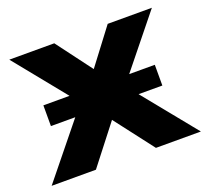

<svg xmlns="http://www.w3.org/2000/svg" viewBox="-104 -659 841 778"><g transform="rotate(-20 316.0 -269.5)"><path d="M184.6 0 314.9 -167.5 443.4 0H637.2L451.7 -228.5H554.2V-317.9H443.8L622.1 -539.1H431.6L315.9 -386.2L201.2 -539.1H7.3L186.5 -317.9H73.7V-228.5H178.7L-6.3 0Z"/></g></svg>

Font: Winston ExtraBold
Style: Regular
Weight: 800
Designer: Vernon Adams, Kim Jin-seong, David Berlow, Cristiano Sobral
Foundry: The Winston Project Authors
Version: Version 3.004